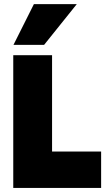

<svg xmlns="http://www.w3.org/2000/svg" viewBox="-20 -920 540 940"><path d="M356 -899.9 195.8 -700.2H45.9L146 -899.9ZM475.1 0H44.9V-649.9H234.9V-178.2H475.1Z"/></svg>

Font: Overused Grotesk Black
Style: Regular
Weight: 900
Version: Version 0.002